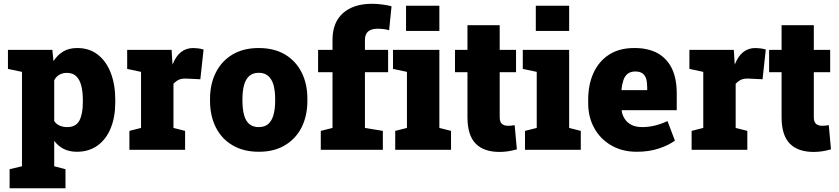

<svg xmlns="http://www.w3.org/2000/svg" viewBox="-20 -792 4434 1015"><path d="M266.6 86.9 326.2 102.5V203.1H30.8V102.5L96.2 86.9V-412.1L22 -427.7V-528.3H256.8L262.7 -468.8Q284.2 -502 314.5 -520Q344.7 -538.1 388.7 -538.1Q451.7 -538.1 496.1 -503.9Q541 -469.7 565.2 -407.5Q589.4 -345.2 589.4 -263.2V-252.9Q589.4 -173.3 565.4 -114.7Q541.5 -55.7 495.8 -22.7Q450.2 10.3 386.2 10.3Q347.2 10.3 317.6 -4.4Q288.1 -19 266.6 -47.4ZM335.4 -120.1Q381.8 -120.1 399.9 -155Q418 -189.9 418 -252.9V-263.2Q418 -305.7 409.7 -338.9Q401.4 -371.1 383.1 -388.9Q364.7 -406.7 334.5 -406.7Q287.1 -406.7 266.6 -367.7V-152.3Q276.9 -136.2 294.9 -128.2Q313 -120.1 335.4 -120.1Z M897 -115.7 958.5 -100.1V0H664.1V-100.1L725.6 -115.7V-412.1L652.3 -427.7V-528.3H887.2L891.1 -463.9L892.1 -450.7Q926.3 -538.1 1001 -538.1Q1011.7 -538.1 1026.4 -536.4Q1041 -534.7 1056.2 -530.3L1039.1 -373L965.8 -376.5Q940.4 -377.4 926 -370.8Q911.6 -364.3 897 -349.1Z M1348.6 10.3Q1267.1 10.3 1209.5 -23.9Q1151.9 -57.6 1121.1 -118.4Q1090.3 -179.2 1090.3 -259.3V-269Q1090.3 -348.1 1121.1 -408.7Q1151.4 -469.2 1209 -503.7Q1266.6 -538.1 1347.7 -538.1Q1429.2 -538.1 1486.8 -503.9Q1543.9 -469.7 1574.5 -409.2Q1605 -348.6 1605 -269V-259.3Q1605 -180.7 1574.7 -119.1Q1543.9 -58.6 1486.6 -24.2Q1429.2 10.3 1348.6 10.3ZM1348.6 -120.1Q1379.4 -120.1 1398.9 -137.2Q1417.5 -154.3 1426 -185.3Q1434.6 -216.3 1434.6 -259.3V-269Q1434.6 -309.6 1426.3 -341.8Q1417.5 -372.6 1398.4 -389.9Q1379.4 -407.2 1347.7 -407.2Q1316.9 -407.2 1297.4 -390.1Q1278.3 -372.6 1270 -341.6Q1261.7 -310.5 1261.7 -269V-259.3Q1261.7 -216.8 1270 -184.6Q1278.3 -153.3 1297.4 -136.7Q1316.4 -120.1 1348.6 -120.1Z M1909.2 -115.7 2003.9 -100.1V0H1675.8V-100.1L1737.8 -115.7V-410.2H1661.6V-528.3H1737.8V-581.5Q1737.8 -673.3 1793.2 -722.7Q1848.6 -772 1948.2 -772Q1974.6 -772 2003.9 -767.8Q2033.2 -763.7 2049.8 -758.8L2037.1 -632.3Q2010.7 -640.1 1976.1 -640.1Q1909.2 -640.1 1909.2 -581.5V-528.3H2031.7V-410.2H1909.2Z M2126.5 -628.4V-761.7H2302.7V-628.4ZM2302.7 -528.3V-115.7L2364.3 -100.1V0H2069.3V-100.1L2131.3 -115.7V-412.1L2057.6 -427.7V-528.3Z M2620.6 11.2Q2537.6 11.2 2494.4 -33Q2451.2 -77.1 2451.2 -172.9V-410.2H2385.3V-528.3H2451.2V-658.7H2621.6V-528.3H2708V-410.2H2621.6V-173.3Q2621.6 -147.5 2633.3 -137.2Q2645 -127 2665.5 -127Q2674.3 -127 2683.1 -127.9Q2691.9 -128.9 2700.7 -130.4L2712.4 -2.4Q2689.9 3.9 2667.2 7.6Q2644.5 11.2 2620.6 11.2Z M2812.5 -628.4V-761.7H2988.8V-628.4ZM2988.8 -528.3V-115.7L3050.3 -100.1V0H2755.4V-100.1L2817.4 -115.7V-412.1L2743.7 -427.7V-528.3Z M3346.7 10.3Q3269.5 10.3 3211.4 -23.4Q3153.8 -56.6 3121.6 -114.7Q3089.4 -172.9 3089.4 -246.1V-264.2Q3089.4 -345.2 3117.7 -406.7Q3146 -468.8 3200.7 -503.7Q3255.4 -538.6 3335 -538.1Q3406.2 -538.1 3456.5 -510.7Q3557.6 -453.6 3557.6 -297.9V-209.5H3267.1L3266.6 -206.1Q3270 -181.6 3283.7 -162.1Q3296.4 -142.6 3319.3 -131.3Q3342.3 -120.1 3376 -120.1Q3440.4 -120.1 3508.8 -151.9L3547.9 -48.3Q3512.2 -22.9 3460.9 -6.3Q3409.7 10.3 3346.7 10.3ZM3265.1 -317.9 3267.1 -315.4H3401.4V-328.1Q3401.4 -355.5 3396 -375.5Q3384.3 -414.1 3338.9 -414.1Q3313 -414.1 3297.9 -401.9Q3282.7 -389.6 3275.4 -367.7Q3268.1 -345.7 3265.1 -317.9Z M3869.1 -115.7 3930.7 -100.1V0H3636.2V-100.1L3697.8 -115.7V-412.1L3624.5 -427.7V-528.3H3859.4L3863.3 -463.9L3864.3 -450.7Q3898.4 -538.1 3973.1 -538.1Q3983.9 -538.1 3998.5 -536.4Q4013.2 -534.7 4028.3 -530.3L4011.2 -373L3938 -376.5Q3912.6 -377.4 3898.2 -370.8Q3883.8 -364.3 3869.1 -349.1Z M4281.2 11.2Q4198.2 11.2 4155 -33Q4111.8 -77.1 4111.8 -172.9V-410.2H4045.9V-528.3H4111.8V-658.7H4282.2V-528.3H4368.7V-410.2H4282.2V-173.3Q4282.2 -147.5 4293.9 -137.2Q4305.7 -127 4326.2 -127Q4335 -127 4343.8 -127.9Q4352.5 -128.9 4361.3 -130.4L4373 -2.4Q4350.6 3.9 4327.9 7.6Q4305.2 11.2 4281.2 11.2Z"/></svg>

Font: Suwannaphum Black
Style: Regular
Weight: 900
Designer: Danh Hong
Version: Version 8.002; ttfautohint (v1.8.3)